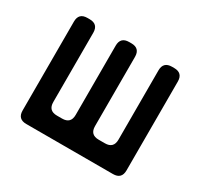

<svg xmlns="http://www.w3.org/2000/svg" viewBox="-112 -625 806 773"><g transform="rotate(30 291.5 -238.5)"><path d="M50 -32Q50 8 90 8H493Q533 8 533 -32V-445Q533 -485 493 -485H483Q443 -485 443 -445V-123Q443 -83 403 -83H374Q334 -83 334 -123V-445Q334 -485 294 -485H284Q244 -485 244 -445V-123Q244 -83 204 -83H180Q140 -83 140 -123V-445Q140 -485 100 -485H90Q50 -485 50 -445Z"/></g></svg>

Font: WD-XL Lubrifont TC
Style: Regular
Weight: 400
Designer: [WD-XL Lubrifont] Copyright 2020-2022 (c) NightFurySL2001, Skr-ZERO; [ZCOOL QingKe HuangYou] Copyright 2018-2022 (c) The
Version: Version 2.001;hotconv 1.1.1;makeotfexe 2.6.0